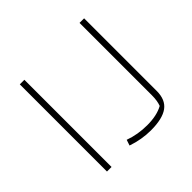

<svg xmlns="http://www.w3.org/2000/svg" viewBox="-156 -778 950 950"><g transform="rotate(-45 318.5 -303.0)"><path d="M263 -12 273 -42Q331 -21 396 -21Q464 -21 507 -45Q517 -72 517 -110V-616H549V-108Q549 -46 510.5 -18Q472 10 391 10Q327 10 263 -12ZM93 -610H125V0H93Z"/></g></svg>

Font: Athiti ExtraLight
Style: Regular
Weight: 250
Version: Version 1.032